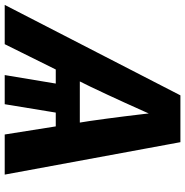

<svg xmlns="http://www.w3.org/2000/svg" viewBox="-40 -762 768 795"><g transform="rotate(90 343.5 -364.0)"><path d="M419.9 -261.2 377 0H256.3L299.8 -261.2ZM-34.2 0 340.3 -727.5H534.2L668.5 0H502.4L446.3 -353.5Q436.5 -421.9 427 -497.8Q417.5 -573.7 407.2 -668H446.8Q405.8 -574.2 371.3 -498.5Q336.9 -422.9 303.7 -353.5L128.4 0ZM161.1 -211.4 177.7 -311H560.1L543 -211.4Z"/></g></svg>

Font: Inter 28pt
Style: Bold Italic
Weight: 700
Italic angle: -9.3988°
Designer: Rasmus Andersson
Foundry: rsms
Version: Version 4.001;git-66647c0bb